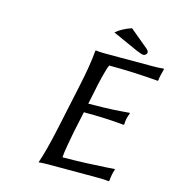

<svg xmlns="http://www.w3.org/2000/svg" viewBox="-118 -917 940 1021"><g transform="rotate(15 351.5 -406.0)"><path d="M326.2 -200.2Q321.3 -177.7 312.3 -124.8Q303.2 -71.8 303.2 -56.2Q362.8 -56.2 433.8 -59.1Q504.9 -62 546.4 -64.9L587.9 -67.9L588.9 -64Q579.1 -36.1 576.2 0L573.2 2.9Q548.8 0 514.2 0H241.2Q225.6 0 212.4 0.7Q199.2 1.5 193.4 2L188 2.9V0Q211.9 -68.4 240.2 -200.2L293 -448.2Q320.3 -575.7 325.2 -647.9L328.1 -650.9Q343.8 -647.9 377.9 -647.9H641.1Q676.8 -647.9 702.1 -650.9L703.1 -647.9Q689.9 -599.6 689.9 -584L687 -580.1Q550.3 -591.8 417 -591.8Q408.7 -576.2 395.8 -523.9Q382.8 -471.7 378.9 -448.2L361.8 -367.2Q403.3 -367.2 441.2 -368.4Q479 -369.6 495.1 -370.4Q511.2 -371.1 546.9 -373.8Q582.5 -376.5 586.9 -377L588.9 -374Q575.2 -342.8 575.2 -310.1L571.8 -307.1Q474.6 -316.9 351.1 -316.9ZM482.9 -814.9 585 -730Q596.2 -720.2 596.2 -711.9Q596.2 -705.1 590.6 -699.5Q585 -693.8 578.1 -693.8Q568.8 -692.9 538.1 -706.1L397.9 -769Q430.7 -797.4 482.9 -814.9Z"/></g></svg>

Font: Linear Smooth
Style: Italic
Weight: 400
Designer: Philipp H. Poll, Flanker
Foundry: Philipp H. Poll, reworked by Flanker
Version: Version 1.061 | FøM Fix